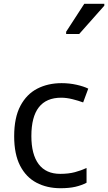

<svg xmlns="http://www.w3.org/2000/svg" viewBox="-20 -986 572 1016"><path d="M300 10Q229 10 173.5 -19Q118 -48 86.5 -109Q55 -170 55 -265Q55 -364 88 -426Q121 -488 177.5 -517Q234 -546 306 -546Q347 -546 385 -537.5Q423 -529 447 -517L420 -444Q396 -453 364 -461Q332 -469 304 -469Q146 -469 146 -266Q146 -169 184.5 -117.5Q223 -66 299 -66Q343 -66 376.5 -75Q410 -84 438 -97V-19Q411 -5 378.5 2.5Q346 10 300 10ZM330 -806V-818L426 -966H532V-956L399 -806Z"/></svg>

Font: Noto Sans Tifinagh Rhissa Ixa
Style: Regular
Weight: 400
Designer: JamraPatel
Foundry: JamraPatel LLC
Version: Version 2.006; ttfautohint (v1.8.4.7-5d5b)